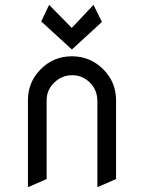

<svg xmlns="http://www.w3.org/2000/svg" viewBox="-20 -782 602 802"><path d="M280.3 -575.2 152.3 -692.4 185.1 -761.7 279.8 -665.5 370.6 -761.7 405.8 -690.4ZM281.7 -467.8Q237.8 -467.8 206.1 -436.5Q174.8 -406.2 174.8 -363.3Q174.8 -362.3 174.8 -361.8V-34.2L96.7 0V-363.3Q96.7 -439.5 150.4 -493.2Q204.1 -546.9 280.3 -546.9Q356.4 -546.9 410.6 -493.2Q464.8 -439.5 464.8 -363.3V-34.2L386.7 0V-361.8Q385.7 -407.2 355.5 -437Q324.2 -467.8 281.7 -467.8Z"/></svg>

Font: NovaMono
Style: Regular
Weight: 400
Monospace: yes
Version: Version 1.2